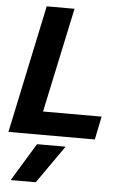

<svg xmlns="http://www.w3.org/2000/svg" viewBox="-62 -742 662 1045"><g transform="rotate(5 268.5 -219.5)"><path d="M150 -699H302L180 -127H500L474 0H2ZM163 53H319L174 260H37Z"/></g></svg>

Font: Prompt SemiBold
Style: Italic
Weight: 600
Italic angle: -12°
Designer: Katatrad Team
Foundry: CadsonDemak
Version: Version 1.001